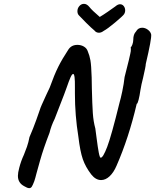

<svg xmlns="http://www.w3.org/2000/svg" viewBox="-20 -882 805 997"><path d="M73 31Q73 15 80 -11Q89 -46 104 -78Q112 -97 120 -120Q128 -143 133 -170Q153 -216 168.5 -259.5Q184 -303 188 -315Q189 -322 221 -391L238 -427Q262 -494 282.5 -535Q303 -576 334 -623Q350 -649 382 -649Q401 -649 416 -640Q431 -631 436 -615Q445 -594 449.5 -569Q454 -544 456 -480Q457 -460 457 -422Q459 -338 462 -294.5Q465 -251 475 -215Q481 -175 482 -162Q488 -115 493 -89Q498 -63 503 -63Q515 -63 536.5 -119Q558 -175 601 -350Q607 -370 615 -408Q623 -446 627 -482Q638 -523 648.5 -567.5Q659 -612 659 -616Q659 -621 659.5 -626Q660 -631 659 -638Q663 -638 667.5 -651Q672 -664 672 -675Q672 -704 686 -718Q697 -738 718 -738Q734 -738 748 -727.5Q762 -717 765 -703Q768 -682 737 -550Q737 -538 723 -478Q714 -444 709 -413Q705 -384 699.5 -363Q694 -342 690 -343Q649 -167 585 -21Q570 14 549 33.5Q528 53 505 53Q477 53 454 24Q424 -15 410 -55.5Q396 -96 387 -172Q369 -283 369 -396V-428Q370 -498 360 -498Q354 -498 346 -480Q338 -462 326 -427Q321 -411 281 -309L264 -265Q246 -229 237 -192Q206 -112 188.5 -50Q171 12 169 20Q166 31 163.5 41Q161 51 158 59Q150 80 145 87.5Q140 95 132 95Q122 95 106 85Q73 68 73 31ZM494 -712Q479 -712 470 -724Q454 -737 427.5 -763.5Q401 -790 390 -802Q382 -810 382 -824Q382 -839 392 -850.5Q402 -862 416 -862Q431 -862 444 -846Q457 -829 498 -794Q515 -804 539 -820.5Q563 -837 578 -848Q592 -860 603 -860Q615 -860 622.5 -850.5Q630 -841 630 -828Q630 -817 624 -808Q618 -799 578 -765.5Q538 -732 519 -722Q506 -712 494 -712Z"/></svg>

Font: Caveat
Style: Bold
Weight: 700
Designer: Pablo Impallari
Foundry: Pablo Impallari
Version: Version 1.500; ttfautohint (v1.6)